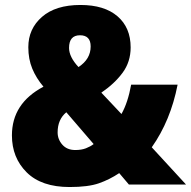

<svg xmlns="http://www.w3.org/2000/svg" viewBox="-20 -743 769 773"><path d="M345 -556Q345 -505 296 -473Q258 -514 258 -550Q258 -601 302 -601Q345 -601 345 -556ZM357 -163Q344 -153 326 -146Q308 -139 283 -139Q250 -139 231 -160.5Q212 -182 212 -210Q212 -262 247 -291ZM94 -553Q94 -505 110 -466.5Q126 -428 155 -394Q28 -327 28 -198Q28 -108 87.5 -49Q147 10 260 10Q335 10 378 -5Q421 -20 460 -46L499 0H729L591 -150Q667 -258 695 -402H508Q495 -330 469 -284L388 -370Q441 -406 473.5 -450Q506 -494 506 -552Q506 -632 453 -677.5Q400 -723 304 -723Q204 -723 149 -675Q94 -627 94 -553Z"/></svg>

Font: Noto Sans UI SemiCondensed Black
Style: Regular
Weight: 900
Width: 4
Designer: Monotype Design Team
Foundry: Monotype Imaging Inc.
Version: 1.001